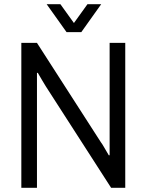

<svg xmlns="http://www.w3.org/2000/svg" viewBox="-20 -889 694 909"><path d="M81 0V-686H155L458 -215Q463 -209 469.5 -197.5Q476 -186 483 -174.5Q490 -163 495 -154H499Q499 -170 499 -186.5Q499 -203 499 -217V-686H573V0H506L197 -480Q191 -489 179.5 -509Q168 -529 159 -544H155Q155 -528 155 -510.5Q155 -493 155 -478V0ZM201 -869H266L348 -755H312L394 -869H459L365 -737H295Z"/></svg>

Font: Archivo SemiCondensed Light
Style: Regular
Weight: 300
Width: 4
Designer: Hector Gatti
Foundry: Omnibus-Type
Version: Version 2.001